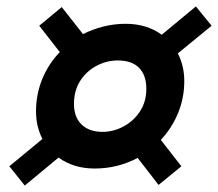

<svg xmlns="http://www.w3.org/2000/svg" viewBox="-20 -676 678 597"><path d="M57 -99 9 -159 112 -244Q92 -282 92 -330Q92 -383 111.5 -430.5Q131 -478 166 -514L102 -596L172 -654L238 -570Q268 -585 301.5 -593.5Q335 -602 371 -602Q436 -602 483 -568L589 -656L638 -596L533 -510Q553 -471 553 -424Q553 -371 533.5 -324Q514 -277 480 -241L544 -159L473 -101L408 -185Q378 -169 344.5 -160.5Q311 -152 274 -152Q209 -152 162 -186ZM299 -266Q333 -266 364.5 -283Q396 -300 415.5 -330Q435 -360 435 -400Q435 -442 412.5 -465Q390 -488 346 -488Q311 -488 279.5 -471Q248 -454 229 -424Q210 -394 210 -353Q210 -312 233.5 -289Q257 -266 299 -266Z"/></svg>

Font: Geist Mono ExtraBold
Style: Italic
Weight: 800
Italic angle: -12°
Monospace: yes
Designer: Basement.studio, Andrés Briganti, Mateo Zaragoza
Foundry: Basement.studio, Vercel, Andrés Briganti, Guido Ferreyra, Mateo Zaragoza
Version: Version 1.500; ttfautohint (v1.8.4.7-5d5b)